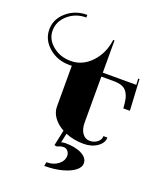

<svg xmlns="http://www.w3.org/2000/svg" viewBox="-173 -871 1014 1199"><g transform="rotate(20 334.5 -271.0)"><path d="M214.2 -157.3V-428.3H196.7Q117.1 -428.3 60.8 -477.1Q4.4 -525.8 4.4 -594.4Q4.4 -663 60.8 -711.8Q117.1 -760.5 196.7 -760.5V-743Q126.3 -743 76.3 -699.5Q26.2 -656 26.2 -594.4Q26.2 -536.7 76.3 -495.6Q126.3 -454.5 196.7 -454.5Q274.5 -454.5 332.4 -515.7Q390.3 -576.9 402.1 -668.7H410.8V-454.5H633.3L631.1 -494.8L639.9 -495.2L651.2 -288.5H607.5Q605.3 -326.9 599.9 -350.7Q594.4 -374.6 581.7 -393.4Q569.1 -412.2 546.8 -420.2Q524.5 -428.3 489.5 -428.3H410.8V-122.4Q410.8 -79.1 429.4 -52.7Q448 -26.2 478.6 -26.2Q508.3 -26.2 529.3 -43.1Q550.3 -59.9 550.3 -83.5H576.5Q576.5 -47.2 539.3 -21.4Q502.2 4.4 448.9 4.4Q383.7 4.4 328.2 -18.4L315.1 43.3Q328.7 38.9 342.2 38.9Q410 38.9 451.7 61Q493.4 83 493.4 118.9Q493.4 145.5 463.7 168.3Q434 191 382.9 204.3Q331.7 217.7 271.4 217.7H266.2L271.4 191.4H274.9Q318.2 191.4 349 167.4Q379.8 143.4 379.8 109.3Q379.8 91.8 368.7 78.9Q357.5 66 342.2 66Q318.2 66 300.3 76.9L281.9 74.3L304.2 -30.2Q262.2 -52.9 238.2 -86.3Q214.2 -119.8 214.2 -157.3Z"/></g></svg>

Font: Wabroye
Style: Medium
Weight: 500
Designer: gluk
Foundry: gluk
Version: Version 0.14